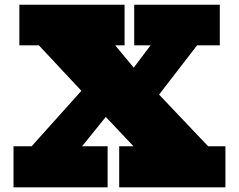

<svg xmlns="http://www.w3.org/2000/svg" viewBox="-20 -798 1018 818"><path d="M438.5 -174.8V0H37.6V-174.8H114.7L326.7 -411.1L145.5 -605H62.5V-777.8H510.7V-605H470.7L549.8 -509.8L621.6 -605H551.8V-777.8H916.5V-605H819.8L657.7 -395L866.7 -174.8H940.4V0H487.8V-174.8H548.8L430.7 -299.8L329.6 -174.8Z"/></svg>

Font: Angkor
Style: Regular
Weight: 400
Designer: Danh Hong
Foundry: Danh Hong
Version: Version 8.000; ttfautohint (v1.8.3)